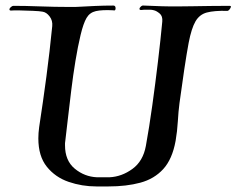

<svg xmlns="http://www.w3.org/2000/svg" viewBox="-20 -655 851 691"><path d="M327 16Q275 16 227 -0.5Q179 -17 148.5 -55Q118 -93 118 -157Q118 -176 121 -198Q135 -289 147 -379.5Q159 -470 168 -561Q170 -581 158.5 -596Q147 -611 133 -613Q123 -615 98.5 -616Q74 -617 51 -617.5Q28 -618 20 -617Q14 -617 14 -621Q14 -625 19 -629.5Q24 -634 29 -634Q70 -634 124.5 -632Q179 -630 228 -630Q240 -630 251 -630Q262 -630 272 -631Q289 -632 321.5 -633.5Q354 -635 387 -635H388Q396 -635 396 -625Q396 -615 387 -618Q347 -620 325 -615Q303 -610 291.5 -590.5Q280 -571 270 -529Q260 -487 251.5 -435.5Q243 -384 236.5 -330.5Q230 -277 224.5 -229.5Q219 -182 215 -148Q214 -144 214 -140Q214 -136 214 -132Q214 -77 249 -48Q284 -19 329 -17Q332 -17 342 -17Q352 -17 362 -17Q372 -17 374 -17Q418 -19 456.5 -47Q495 -75 505 -130Q517 -196 528 -275Q539 -354 548.5 -433.5Q558 -513 564 -577Q566 -597 554.5 -606.5Q543 -616 534 -618Q527 -620 520.5 -620Q514 -620 509 -620Q504 -620 499 -620Q494 -620 488 -619Q482 -619 482 -623Q482 -627 487 -631.5Q492 -636 497 -635Q522 -634 536.5 -633.5Q551 -633 562.5 -632.5Q574 -632 589 -632H628Q643 -632 672.5 -632.5Q702 -633 738 -633.5Q774 -634 807 -634Q811 -634 811 -631Q811 -627 806 -621Q801 -615 797 -616Q751 -617 724.5 -610Q698 -603 683.5 -578Q669 -553 659 -501Q652 -464 643 -404Q634 -344 626 -284Q622 -253 620 -218Q618 -183 612 -148Q600 -82 567.5 -46.5Q535 -11 485 2.5Q435 16 370 16Z"/></svg>

Font: Tapestry
Style: Regular
Weight: 400
Designer: Robert E. Leuschke
Foundry: Robert E. Leuschke
Version: Version 1.010; ttfautohint (v1.8.4.7-5d5b)